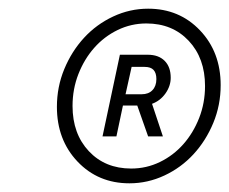

<svg xmlns="http://www.w3.org/2000/svg" viewBox="-20 -734 528 442"><path d="M278 -312Q206 -312 158.5 -362Q111 -412 111 -488Q111 -534 128 -575Q145 -616 173.5 -647Q202 -678 240.5 -696Q279 -714 321 -714Q393 -714 440.5 -664Q488 -614 488 -538Q488 -492 471 -451Q454 -410 425.5 -379Q397 -348 358.5 -330Q320 -312 278 -312ZM282 -346Q317 -346 348 -361Q379 -376 402 -402Q425 -428 438.5 -462.5Q452 -497 452 -536Q452 -600 414.5 -640Q377 -680 317 -680Q282 -680 251 -665Q220 -650 197 -624Q174 -598 160.5 -563.5Q147 -529 147 -490Q147 -426 184.5 -386Q222 -346 282 -346ZM216 -420 256 -608H320Q345 -608 359 -594Q373 -580 373 -555Q373 -536 361 -519Q349 -502 330 -495L355 -420H321L296 -491H263L248 -420ZM313 -580H283L269 -517H306Q322 -517 331 -526.5Q340 -536 340 -552Q340 -566 333.5 -573Q327 -580 313 -580Z"/></svg>

Font: Red Hat Text
Style: Italic
Weight: 400
Italic angle: -12°
Designer: Pentagram / MCKL
Foundry: Pentagram / MCKL
Version: Version 1.005; Red Hat Text Italic